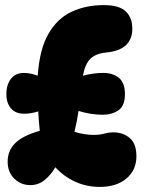

<svg xmlns="http://www.w3.org/2000/svg" viewBox="-20 -733 565 753"><path d="M74 -287Q41 -287 23 -308Q5 -329 5 -364Q5 -401 23 -424Q41 -447 74 -447Q99 -447 128 -436Q135 -540 170 -600.5Q205 -661 261 -687Q317 -713 387 -713Q448 -713 473.5 -688Q499 -663 499 -620Q499 -580 474 -556Q449 -532 396 -527Q356 -523 335 -503Q314 -483 305 -436Q346 -447 385 -447Q423 -447 446.5 -427.5Q470 -408 470 -364Q470 -318 444.5 -300.5Q419 -283 383 -283Q336 -283 288 -298Q285 -277 281 -256.5Q277 -236 272 -216Q311 -204 347 -204Q372 -204 389.5 -209Q407 -214 424 -214Q462 -214 488.5 -192Q515 -170 515 -120Q515 -66 476 -33Q437 0 372 0Q319 0 274.5 -20.5Q230 -41 197 -77Q179 -46 154.5 -26.5Q130 -7 99 -7Q62 -7 36 -32.5Q10 -58 10 -99Q10 -142 39.5 -171.5Q69 -201 136 -220Q132 -257 130 -296Q101 -287 74 -287Z"/></svg>

Font: DynaPuff Condensed
Style: Bold
Weight: 700
Width: 3
Designer: Toshi Omagari, Jennifer Daniel
Foundry: Google Fonts
Version: Version 2.000; ttfautohint (v1.8.4.7-5d5b)